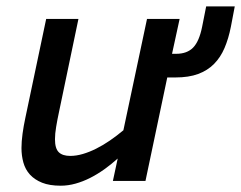

<svg xmlns="http://www.w3.org/2000/svg" viewBox="-20 -572 762 607"><path d="M228 -512.2 167 -220.2Q161.1 -192.9 157.5 -170.9Q153.8 -148.9 153.8 -131.8Q153.8 -102.5 165.8 -90.8Q177.7 -79.1 202.1 -79.1Q221.2 -79.1 241.9 -85.2Q262.7 -91.3 284.2 -102.1Q305.7 -112.8 327.4 -127.7Q349.1 -142.6 370.1 -160.2L444.8 -512.2H547.9L523.9 -401.9H537.1Q571.3 -401.9 590.6 -421.6Q609.9 -441.4 619.1 -487.8L631.8 -551.8H722.2L710 -487.8Q702.6 -450.2 689.9 -420.4Q677.2 -390.6 656.7 -369.9Q636.2 -349.1 606.4 -338.1Q576.7 -327.1 534.2 -327.1H508.8L439.9 0H336.9L352.1 -70.8Q331.5 -52.2 309.6 -36.6Q287.6 -21 264.9 -9.5Q242.2 2 218.8 8.5Q195.3 15.1 171.9 15.1Q136.7 15.1 113 5.6Q89.4 -3.9 74.7 -20Q60.1 -36.1 54 -57.9Q47.9 -79.6 47.9 -104Q47.9 -124.5 51.3 -149.4Q54.7 -174.3 60.1 -199.2L126 -512.2Z"/></svg>

Font: Clear Sans Medium
Style: Italic
Weight: 500
Italic angle: -12°
Foundry: Intel Corporation
Version: Version 1.00